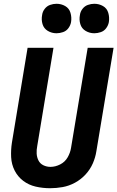

<svg xmlns="http://www.w3.org/2000/svg" viewBox="-20 -988 621 1016"><path d="M245 8Q278 8 311.5 2Q345 -4 376.5 -21Q408 -38 432.5 -64.5Q457 -91 471 -123Q485 -155 490 -188L581 -735H444L356 -206Q352 -180 338 -155.5Q324 -131 298.5 -118Q273 -105 247 -105Q227 -105 209.5 -113.5Q192 -122 183.5 -139Q175 -156 174 -175.5Q173 -195 177 -215L263 -735H126L43 -233Q37 -194 39 -156Q41 -118 57.5 -85.5Q74 -53 103 -31Q132 -9 169 -0.5Q206 8 245 8ZM479 -812Q496 -812 513.5 -818Q531 -824 542 -839Q553 -854 556 -871Q560 -896 553 -920Q546 -944 525 -956Q504 -968 479 -968Q462 -968 445 -962Q428 -956 416.5 -941Q405 -926 403 -909Q398 -884 405 -860.5Q412 -837 433 -824.5Q454 -812 479 -812ZM279 -812Q296 -812 313.5 -818Q331 -824 342 -839Q353 -854 356 -871Q360 -896 353 -920Q346 -944 325 -956Q304 -968 279 -968Q262 -968 245 -962Q228 -956 216.5 -941Q205 -926 203 -909Q198 -884 205 -860.5Q212 -837 233 -824.5Q254 -812 279 -812Z"/></svg>

Font: Iosevka Sparkle XBdObl
Style: Regular
Weight: 800
Italic angle: -9°
Designer: Belleve Invis
Foundry: Belleve Invis
Version: Version 4.5.0; ttfautohint (v1.8.3)